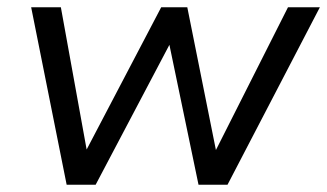

<svg xmlns="http://www.w3.org/2000/svg" viewBox="-20 -510 903 530"><path d="M164 0 66 -490H148L223 -76H208L425 -490H497L580 -76H566L775 -490H863L608 0H528L440 -423H467L244 0Z"/></svg>

Font: Nunito Sans 10pt
Style: Italic
Weight: 400
Italic angle: -9°
Designer: Vernon Adams
Foundry: Vernon Adams
Version: Version 3.101;gftools[0.9.27]